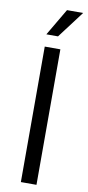

<svg xmlns="http://www.w3.org/2000/svg" viewBox="-103 -977 466 1015"><g transform="rotate(10 130.5 -469.0)"><path d="M171.9 -727.3V0H88.1V-727.3ZM85.2 -792.6 170.5 -937.5H257.1L147.7 -792.6Z"/></g></svg>

Font: Interface
Style: Regular
Weight: 400
Designer: Rasmus Andersson
Foundry: rsms
Version: Version 1.8